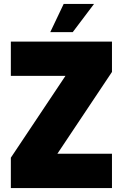

<svg xmlns="http://www.w3.org/2000/svg" viewBox="-20 -954 623 974"><path d="M35 -154 312 -569H35V-743H548V-589L271 -174H548V0H35ZM303 -934H457L349 -791H235Z"/></svg>

Font: Exo Black
Style: Regular
Weight: 900
Designer: Natanael Gama
Foundry: Natanael Gama
Version: Version 1.500; ttfautohint (v1.6)